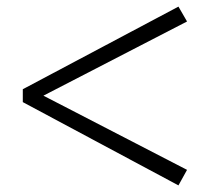

<svg xmlns="http://www.w3.org/2000/svg" viewBox="-20 -657 649 581"><path d="M49 -348V-387L520 -637L546 -592L93 -358V-377L546 -143L520 -96Z"/></svg>

Font: Noto Serif SC ExtraLight ExtraBold
Style: Regular
Weight: 800
Version: Version 2.002-H1;hotconv 1.1.0;makeotfexe 2.6.0